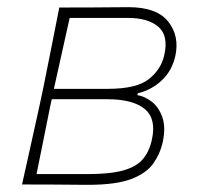

<svg xmlns="http://www.w3.org/2000/svg" viewBox="-20 -515 558 536"><path d="M41.5 0Q54 -56 65.8 -109Q77.5 -162 90.5 -221L101 -270.5Q113.5 -332.5 124 -385.2Q134.5 -438 145.5 -494Q182.5 -494 236.8 -494.2Q291 -494.5 338.5 -495Q418 -495 449.8 -454.5Q481.5 -414 469.5 -359Q460.5 -318 432 -291Q403.5 -264 364.5 -254.5L363.5 -249.5Q384.5 -246 404 -230.8Q423.5 -215.5 433.2 -187.8Q443 -160 434.5 -119.5Q427.5 -86.5 408.2 -59Q389 -31.5 346.2 -15.2Q303.5 1 225.5 1Q172.5 0.5 123.5 0.2Q74.5 0 41.5 0ZM174.5 -465Q165.5 -424.5 153.8 -372Q142 -319.5 132 -274L130.5 -267H281.5Q361.5 -267 396 -294.5Q430.5 -322 439 -363Q450.5 -416 421.8 -440.5Q393 -465 336.5 -465ZM82 -29H225.5Q288.5 -29 325 -39.5Q361.5 -50 379.2 -71.2Q397 -92.5 404 -125Q417 -183.5 384 -210.8Q351 -238 279.5 -238H124.5L121 -222.5Q112 -178 101.2 -124Q90.5 -70 82 -29Z"/></svg>

Font: Commissioner Loud Thin
Style: Italic
Weight: 100
Italic angle: -12°
Designer: Kostas Bartsokas
Foundry: Kostas Bartsokas
Version: Version 1.000; ttfautohint (v1.8.3)